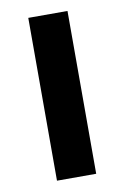

<svg xmlns="http://www.w3.org/2000/svg" viewBox="-66 -554 387 596"><g transform="rotate(-10 127.5 -256.5)"><path d="M65.4 -513.2H189V0H65.4Z"/></g></svg>

Font: Lato-SemiBold
Style: Bold
Weight: 500
Designer: Lukasz Dziedzic with Adam Twardoch and Botio Nikoltchev
Foundry: tyPoland Lukasz Dziedzic
Version: ""